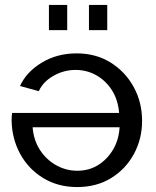

<svg xmlns="http://www.w3.org/2000/svg" viewBox="-20 -747 631 777"><path d="M292 10Q214 10 154 -27Q94 -64 61 -125.5Q28 -187 27 -260Q27 -276 29 -290H462Q458 -342 433.5 -381Q409 -420 370.5 -442Q332 -464 286 -464Q238 -464 196 -440Q154 -416 137 -378L61 -399Q87 -456 149 -493.5Q211 -531 290 -531Q368 -531 427.5 -494Q487 -457 521 -395Q555 -333 555 -258Q555 -185 522 -124Q489 -63 430 -26.5Q371 10 292 10ZM293 -56Q340 -56 377 -79Q414 -102 437.5 -141.5Q461 -181 464 -232H112Q116 -180 141.5 -140.5Q167 -101 207 -78.5Q247 -56 293 -56ZM178 -625V-727H252V-625ZM340 -625V-727H414V-625Z"/></svg>

Font: Raleway Medium
Style: Regular
Weight: 500
Designer: Matt McInerney, Pablo Impallari, Rodrigo Fuenzalida
Foundry: Matt McInerney, Pablo Impallari, Rodrigo Fuenzalida
Version: Version 4.026